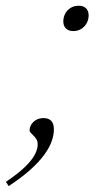

<svg xmlns="http://www.w3.org/2000/svg" viewBox="-73 -480 340 652"><path d="M-53 137.5Q-10 108.5 13.2 85.5Q36.5 62.5 45.8 44Q55 25.5 55 10.5Q55 0 50.8 -7Q46.5 -14 41.2 -19Q36 -24 31.8 -28.5Q27.5 -33 27.5 -38Q27.5 -47 33 -56.5Q38.5 -66 49.2 -72.5Q60 -79 75.5 -79Q91.5 -79 100.8 -69.8Q110 -60.5 110 -40Q110 -21.5 102.5 -0.2Q95 21 77.5 45.2Q60 69.5 30.5 96Q1 122.5 -43.5 152ZM194.5 -460.5Q210.5 -460.5 219.2 -451.8Q228 -443 228 -428Q228 -413.5 221.5 -401.5Q215 -389.5 203.2 -382Q191.5 -374.5 175.5 -374.5Q160 -374.5 151 -383.2Q142 -392 142 -407Q142 -421.5 148.5 -433.8Q155 -446 166.8 -453.2Q178.5 -460.5 194.5 -460.5Z"/></svg>

Font: Newsreader ExtraLight
Style: Italic
Weight: 250
Italic angle: -17°
Designer: Hugues Gentile
Foundry: Production Type
Version: Version 1.003